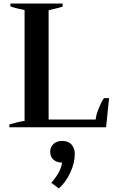

<svg xmlns="http://www.w3.org/2000/svg" viewBox="-20 -720 676 1086"><path d="M33 -16Q82 -31 119 -36V-663Q68 -673 39 -684V-700H334V-682Q314 -676 255 -662V-44H521Q523 -68 539 -108Q555 -148 568 -165H597L580 0H33ZM270 314Q292 290 309.5 260Q327 230 331 200Q300 199 282 183Q264 167 264 138Q264 110 283.5 93.5Q303 77 331 77Q367 77 385 98Q403 119 403 151Q403 202 377.5 256.5Q352 311 313 346Z"/></svg>

Font: Trirong SemiBold
Style: Regular
Weight: 600
Designer: Katatrad Team
Foundry: CadsonDemak
Version: Version 1.001